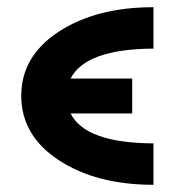

<svg xmlns="http://www.w3.org/2000/svg" viewBox="-20 -503 510 533"><path d="M406 -483V-368Q218 -367 176 -285H347V-188H176Q217 -106 406 -105V10Q247 10 143 -58.5Q39 -127 39 -237Q39 -347 143 -415Q247 -483 406 -483Z"/></svg>

Font: Coval
Style: ExtraBold
Weight: 800
Foundry: Context Ltd
Version: Version 001.000